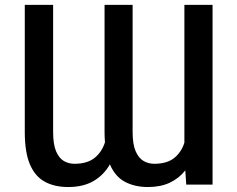

<svg xmlns="http://www.w3.org/2000/svg" viewBox="-20 -747 960 777"><path d="M578.8 9.9Q525.9 9.9 486 -11Q446 -32 424.7 -82Q400.6 -39.1 358.8 -14.6Q317.1 9.9 256 9.9Q201 9.9 161.6 -11.4Q122.2 -32.7 101.2 -81.5Q80.3 -130.3 80.3 -213.1V-727.3H195V-213.1Q195 -162.6 207 -134.6Q219.1 -106.5 238.6 -95.3Q258.2 -84.2 280.9 -84.2Q333.1 -84.2 362.7 -108Q392.4 -131.7 404.8 -171.2Q403.1 -191.1 403.1 -213.1V-727.3H516.7V-213.1Q516.7 -162.6 529.1 -134.6Q541.5 -106.5 561.4 -95.3Q581.3 -84.2 604 -84.2Q655.5 -84.2 684.8 -107.6Q714.1 -131 726.2 -169.7V-727.3H840.2V0H733.7L729.8 -57.5Q704.9 -25.6 667.4 -7.8Q630 9.9 578.8 9.9Z"/></svg>

Font: Linik Sans Medium
Style: Regular
Weight: 500
Designer: Rasmus Andersson (font), Cristiano Sobral (main changes)
Foundry: rsms
Version: Version 3.018;June 1, 2022;FontCreator 14.0.0.2814 64-bit; t